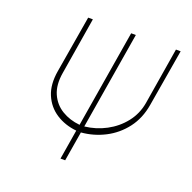

<svg xmlns="http://www.w3.org/2000/svg" viewBox="-128 -856 986 984"><g transform="rotate(20 365.0 -363.5)"><path d="M667.6 -727.3H693.2L640.6 -416.2Q627.8 -339.1 585.8 -284.3Q543.7 -229.4 483.3 -198.3Q422.9 -167.3 355.1 -161.6L354.8 -160.5Q358.3 -160.5 361.5 -160.5H365.1Q363.3 -160.5 361.5 -160.5H354.8L328.1 0H302.6L329.2 -160.5H327.4Q325.6 -160.5 323.9 -160.5H327.4Q328.1 -160.5 329.2 -160.5L329.5 -162.3Q266 -168.7 217.7 -200.1Q169.4 -231.5 146.5 -285.9Q123.6 -340.2 136.4 -416.2L188.9 -727.3H214.5L163.4 -416.2Q152 -348.4 172.8 -301.1Q193.5 -253.9 236.7 -227.6Q279.8 -201.3 335.2 -196L423.3 -727.3H448.9L360.8 -196.4Q422.6 -203.1 476.9 -232.1Q531.2 -261 568.5 -308.2Q605.8 -355.5 616.5 -416.2ZM329.2 -160.5H354.8Q349.8 -160.9 344.8 -160.9Q337 -160.5 329.2 -160.5ZM362.9 -194.6Q364.7 -194.6 366.5 -194.6ZM328.5 -194.6H325.3Q327.1 -194.6 328.5 -194.6Z"/></g></svg>

Font: Inter Thin  BETA
Style: Italic
Weight: 100
Italic angle: -9.39999°
Designer: Rasmus Andersson
Foundry: rsms
Version: Version 3.011;git-f93a4a705